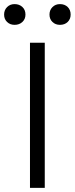

<svg xmlns="http://www.w3.org/2000/svg" viewBox="-57 -915 364 935"><path d="M89 0V-707H161V0ZM235 -794Q213 -794 198.5 -808Q184 -822 184 -844Q184 -866 198.5 -880.5Q213 -895 235 -895Q258 -895 272.5 -881Q287 -867 287 -844Q287 -822 272.5 -808Q258 -794 235 -794ZM14 -794Q-8 -794 -22.5 -808Q-37 -822 -37 -844Q-37 -866 -22.5 -880.5Q-8 -895 14 -895Q37 -895 52 -881Q67 -867 67 -844Q67 -822 52 -808Q37 -794 14 -794Z"/></svg>

Font: Onest Light
Style: Regular
Weight: 300
Designer: Dmitri Voloshin, Andrey Kudryavtsev
Foundry: Dmitri Voloshin, Andrey Kudryavtsev
Version: Version 1.000;gftools[0.9.33]